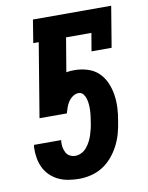

<svg xmlns="http://www.w3.org/2000/svg" viewBox="-84 -796 668 865"><g transform="rotate(-10 250.0 -363.5)"><path d="M209 8Q184 8 159.5 4Q135 0 114 -10Q93 -20 76 -36.5Q59 -53 49 -74Q39 -95 35 -119Q31 -143 32 -168L34 -178H158L157 -170Q156 -157 158.5 -144Q161 -131 167 -120Q173 -109 184.5 -103Q196 -97 209 -97Q223 -97 237 -104Q251 -111 261 -123Q271 -135 278 -148.5Q285 -162 289.5 -175.5Q294 -189 297.5 -203.5Q301 -218 303 -232Q305 -246 307 -259.5Q309 -273 309.5 -287Q310 -301 309 -314Q308 -327 304.5 -340Q301 -353 293 -363Q285 -373 271 -373Q258 -373 245.5 -364.5Q233 -356 225 -344Q217 -332 212.5 -319Q208 -306 204 -292H79L135 -630H110L127 -735H485L454 -548H362L376 -630H260L234 -475Q244 -477 253 -477.5Q262 -478 271 -478Q302 -478 331 -469Q360 -460 380.5 -440.5Q401 -421 413 -394Q425 -367 429.5 -337.5Q434 -308 432.5 -277Q431 -246 425 -215Q421 -188 413.5 -161Q406 -134 392.5 -108Q379 -82 360 -59.5Q341 -37 316.5 -21.5Q292 -6 264 1Q236 8 209 8Z"/></g></svg>

Font: Iosevka Slab Extrabold
Style: Italic
Weight: 800
Italic angle: -9°
Monospace: yes
Designer: Belleve Invis
Foundry: Belleve Invis
Version: Version 11.1.0; ttfautohint (v1.8.3)